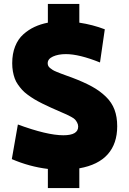

<svg xmlns="http://www.w3.org/2000/svg" viewBox="-20 -848 655 975"><path d="M575.2 -207Q575.2 -118.7 527.1 -64.5Q479 -10.3 382.8 6.8V106.9H223.1V9.8Q129.4 -1.5 40 -40L70.8 -215.8Q219.2 -161.1 301.8 -161.1Q377 -161.1 377 -205.1Q377 -215.8 371.8 -225.3Q366.7 -234.9 361.1 -241Q355.5 -247.1 341.1 -254.9Q326.7 -262.7 318.4 -266.4Q310.1 -270 290 -278.8Q259.8 -292 239 -301.3Q218.3 -310.5 194.3 -322.5Q170.4 -334.5 154.3 -344.2Q138.2 -354 120.8 -366.7Q103.5 -379.4 92.5 -391.6Q81.5 -403.8 71 -418.7Q60.5 -433.6 54.7 -450Q48.8 -466.3 45.4 -485.6Q42 -504.9 42 -526.9Q42 -575.2 56.9 -612.5Q71.8 -649.9 98.4 -673.6Q125 -697.3 155.5 -711.4Q186 -725.6 223.1 -732.9V-828.1H382.8V-732.9Q450.7 -722.7 512.2 -699.2L487.8 -530.8Q382.3 -573.2 314.9 -573.2Q275.9 -573.2 249 -561Q222.2 -548.8 222.2 -526.9Q222.2 -520 224.9 -513.9Q227.5 -507.8 234.4 -502.4Q241.2 -497.1 247.6 -492.9Q253.9 -488.8 267.1 -483.4Q280.3 -478 289.1 -474.6Q297.9 -471.2 316.2 -464.6Q334.5 -458 345.2 -454.1Q405.8 -431.2 446.8 -408.7Q487.8 -386.2 517.8 -356.9Q547.9 -327.6 561.5 -291Q575.2 -254.4 575.2 -207Z"/></svg>

Font: Stilu Bold
Style: Regular
Weight: 700
Designer: Genilson Lima Santos
Foundry: Genilson Lima Santos
Version: Version 1.200;PS 001.200;hotconv 1.0.88;makeotf.lib2.5.64775